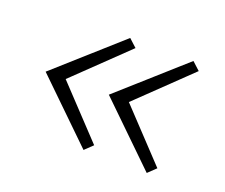

<svg xmlns="http://www.w3.org/2000/svg" viewBox="-70 -485 641 548"><g transform="rotate(20 251.0 -211.0)"><path d="M226 -38 48 -211 242 -384 266 -362 104 -206V-216L250 -61ZM418 -38 240 -211 434 -384 458 -362 296 -206V-216L442 -61Z"/></g></svg>

Font: Ysabeau Office ExtraLight
Style: Italic
Weight: 250
Italic angle: -12°
Designer: Christian Thalmann (Catharsis Fonts)
Version: Version 2.001;gftools[0.9.30]; featfreeze: tnum,lnum,ss02